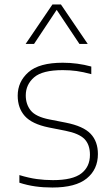

<svg xmlns="http://www.w3.org/2000/svg" viewBox="-20 -828 501 857"><path d="M214 9Q173.5 9 137.8 4Q102 -1 66.5 -12.5V-46.5Q109.5 -33.5 144.5 -28.8Q179.5 -24 216.5 -24Q304 -24 342.8 -53.8Q381.5 -83.5 381.5 -137Q381.5 -182.5 357 -207.5Q332.5 -232.5 271.5 -244.5L198 -259Q122.5 -274.5 90.8 -310Q59 -345.5 59 -401Q59 -463.5 107 -505.8Q155 -548 260 -548Q325.5 -548 387.5 -531V-497Q351 -507 321.8 -511Q292.5 -515 260 -515Q169.5 -515 132.2 -482.8Q95 -450.5 95 -402Q95 -362.5 117.2 -334.8Q139.5 -307 200 -295L274 -280.5Q352 -265 384.5 -230.8Q417 -196.5 417 -140.5Q417 -72 367.2 -31.5Q317.5 9 214 9ZM94.5 -632 214 -808H252L371.5 -632H334.5L233 -784L132 -632Z"/></svg>

Font: Encode Sans SemiExpanded SemiExpanded Thin
Style: Regular
Weight: 100
Width: 6
Designer: Multiple Designers
Foundry: Impallari Type
Version: Version 3.000; ttfautohint (v1.8.3) -l 8 -r 50 -G 200 -x 14 